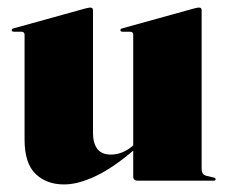

<svg xmlns="http://www.w3.org/2000/svg" viewBox="-20 -478 604 508"><path d="M45 -109V-386Q45 -394 36.5 -394H17Q11 -394 11 -398.5Q11 -401.5 16 -403L205.5 -455.5Q215.5 -458 219 -458Q226 -458 226 -451V-128Q226 -69 273 -69Q304 -69 331 -92L332.5 -93.5V-386Q332.5 -394 324 -394H304.5Q298.5 -394 298.5 -398.5Q298.5 -401.5 303.5 -403L493 -455.5Q502.5 -458 506.5 -458Q513.5 -458 513.5 -451V-32Q513.5 -15.5 525.5 -13L544.5 -8.5Q550.5 -7 550.5 -4Q550.5 0 545.5 0H344.5Q332.5 0 332.5 -11V-79.5Q278 -33 232 -11.5Q186 10 149.5 10Q103 10 74 -18Q45 -46 45 -109Z"/></svg>

Font: Fraunces 144pt S000 Black
Style: Regular
Weight: 900
Version: Version 1.000; ttfautohint (v1.8.3)